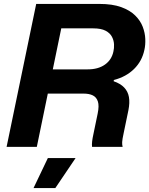

<svg xmlns="http://www.w3.org/2000/svg" viewBox="-20 -749 761 979"><path d="M13.6 0 164.6 -729H486.4Q553 -729 597.8 -712.8Q642.6 -696.6 669.2 -670.1Q695.9 -643.7 707.7 -612.6Q719.6 -581.4 720.8 -550.4Q722 -519.4 716.3 -494.9Q704.3 -437.3 663.6 -397.3Q623 -357.3 560.6 -341.1L559.6 -334.7Q593.9 -323 613.1 -302.8Q632.4 -282.6 637.4 -254.1Q642.4 -225.7 634.9 -187.7L610.6 -70.4Q603.6 -38.4 602.9 -24.7Q602.3 -11 605.3 0H449.4Q447.9 -12 449.8 -28.3Q451.7 -44.6 456.3 -65L477.9 -169.3Q486.3 -209.6 479.1 -231.4Q472 -253.3 453.4 -262.5Q434.9 -271.7 407 -271.7H209.4L235 -395.3H427.4Q480.9 -395.3 515.3 -419.8Q549.7 -444.3 558.4 -486.9Q562.3 -502.9 561.4 -522.8Q560.6 -542.7 550.9 -561.4Q541.3 -580.1 518.4 -592.3Q495.4 -604.4 454.9 -604.4H292.4L167.7 0ZM150.9 210.1 224 57H365.4L262 210.1Z"/></svg>

Font: Mona Sans ExtraLight
Style: Italic
Weight: 200
Italic angle: -11.6951°
Designer: Deni Anggara
Foundry: GitHub
Version: Version 2.000